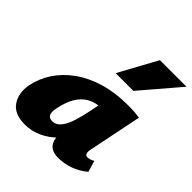

<svg xmlns="http://www.w3.org/2000/svg" viewBox="-197 -841 981 981"><g transform="rotate(45 293.5 -350.5)"><path d="M140 10Q63 10 32 -35.5Q1 -81 13 -147Q25 -207 59 -258.5Q93 -310 148 -349.5Q203 -389 277 -411Q351 -433 441 -433Q471 -433 490.5 -431.5Q510 -430 527 -427L468 -138Q460 -98 484 -98Q491 -98 500.5 -100.5Q510 -103 522 -110L540 -49Q504 -19 463 -4.5Q422 10 379 10Q351 10 331 -1.5Q311 -13 303 -40.5Q295 -68 304 -117L331 -249L417 -277Q402 -210 374.5 -157Q347 -104 310 -66.5Q273 -29 229.5 -9.5Q186 10 140 10ZM225 -101Q243 -101 257 -110.5Q271 -120 283.5 -140.5Q296 -161 306.5 -195Q317 -229 327 -278L347 -377L405 -320Q393 -324 382 -325Q371 -326 359 -326Q320 -326 291.5 -312.5Q263 -299 243.5 -275.5Q224 -252 212 -221Q200 -190 194 -154Q189 -125 198.5 -113Q208 -101 225 -101ZM282 -504 395 -711H587L410 -504Z"/></g></svg>

Font: Ysabeau Infant Black
Style: Italic
Weight: 900
Italic angle: -12°
Designer: Christian Thalmann (Catharsis Fonts)
Version: Version 2.001;gftools[0.9.30]; featfreeze: ss01,ss02,lnum